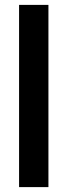

<svg xmlns="http://www.w3.org/2000/svg" viewBox="-20 -765 275 785"><path d="M58 0V-745H178V0Z"/></svg>

Font: Plus Jakarta Display Medium
Style: Regular
Weight: 500
Designer: Gumpita Rahayu
Foundry: Tokotype Studio
Version: Version 1.000